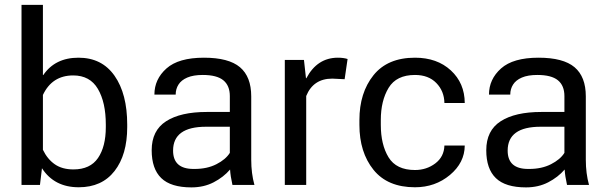

<svg xmlns="http://www.w3.org/2000/svg" viewBox="-20 -782 2568 812"><path d="M290.5 -65.5Q361.5 -65.5 394.5 -113.8Q427.5 -162 427.5 -244.5V-255Q427.5 -349 394 -406Q360.5 -463 289.5 -463Q200.5 -463 161.5 -380.5V-148.5Q180.5 -109 211.8 -87.2Q243 -65.5 290.5 -65.5ZM313 10Q209.5 10 157.5 -70.5L149 0H71V-761.5H161.5V-465L163 -464.5Q213 -538 312 -538Q411 -538 464.5 -461.5Q518 -385 518 -255V-244.5Q518 -127.5 464.5 -58.8Q411 10 313 10Z M803 -67.5Q856 -67.5 895.2 -87.5Q934.5 -107.5 952 -135.5V-246H851.5Q712 -246 712 -145Q712 -67.5 798.5 -67.5ZM789.5 10.5Q702.5 10.5 662 -28.8Q621.5 -68 621.5 -146.5Q621.5 -230 682.5 -269.2Q743.5 -308.5 854.5 -308.5H952V-375.5Q952 -420 924.5 -442.5Q897 -465 837.5 -465Q797.5 -465 772 -454Q746.5 -443 734.8 -424.2Q723 -405.5 723 -382H633Q633 -447 684 -492.5Q735 -538 842.5 -538Q947 -538 994.8 -497.8Q1042.5 -457.5 1042.5 -374.5V-106.5Q1042.5 -48.5 1056 0H963Q954.5 -38 953 -65Q925 -32.5 883.5 -11Q842 10.5 789.5 10.5Z M1275 0H1184.5V-528.5H1265.5L1274 -451.5L1275.5 -451Q1321.5 -538 1409 -538Q1432.5 -538 1450 -532.5L1437.5 -447L1385 -449.5Q1305 -449.5 1275 -376Z M1735 10Q1619 10 1559.5 -64Q1500 -138 1500 -254V-274.5Q1500 -389.5 1559.5 -463.8Q1619 -538 1735 -538Q1828.5 -538 1886.8 -484.2Q1945 -430.5 1945.5 -346.5H1859.5Q1858.5 -397 1825.2 -431Q1792 -465 1735 -465Q1656.5 -465 1623.5 -410.5Q1590.5 -356 1590.5 -274.5V-254Q1590.5 -170.5 1623.2 -116.8Q1656 -63 1735 -63Q1784 -63 1821 -91Q1858 -119 1859.5 -166.5H1945.5Q1945 -94 1882.8 -42Q1820.5 10 1735 10Z M2218 -67.5Q2271 -67.5 2310.2 -87.5Q2349.5 -107.5 2367 -135.5V-246H2266.5Q2127 -246 2127 -145Q2127 -67.5 2213.5 -67.5ZM2204.5 10.5Q2117.5 10.5 2077 -28.8Q2036.5 -68 2036.5 -146.5Q2036.5 -230 2097.5 -269.2Q2158.5 -308.5 2269.5 -308.5H2367V-375.5Q2367 -420 2339.5 -442.5Q2312 -465 2252.5 -465Q2212.5 -465 2187 -454Q2161.5 -443 2149.8 -424.2Q2138 -405.5 2138 -382H2048Q2048 -447 2099 -492.5Q2150 -538 2257.5 -538Q2362 -538 2409.8 -497.8Q2457.5 -457.5 2457.5 -374.5V-106.5Q2457.5 -48.5 2471 0H2378Q2369.5 -38 2368 -65Q2340 -32.5 2298.5 -11Q2257 10.5 2204.5 10.5Z"/></svg>

Font: Roberto Sans
Style: Regular
Weight: 400
Designer: Google (font) & Cristiano Sobral (main changes)
Version: Version 1.500; ttfautohint (v1.8.4.7-5d5b-dirty)